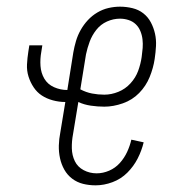

<svg xmlns="http://www.w3.org/2000/svg" viewBox="-20 -548 540 576"><path d="M267 8Q247 8 229 3.5Q211 -1 196.5 -12Q182 -23 173 -39Q164 -55 160 -73.5Q156 -92 156.5 -111.5Q157 -131 161 -151L176 -242Q157 -242 138.5 -247Q120 -252 105.5 -261.5Q91 -271 81 -286Q71 -301 65.5 -318.5Q60 -336 61 -355Q62 -374 65 -393L68 -412H107L104 -393Q100 -371 101.5 -350Q103 -329 113 -312Q123 -295 142 -286.5Q161 -278 182 -278L200 -391Q203 -408 208 -425Q213 -442 222 -458Q231 -474 243.5 -487.5Q256 -501 272 -510.5Q288 -520 305.5 -524Q323 -528 340 -528Q359 -528 377.5 -523.5Q396 -519 410 -508Q424 -497 432.5 -481Q441 -465 445 -447Q449 -429 448 -410Q447 -391 444 -371Q440 -344 429 -317Q418 -290 397.5 -269Q377 -248 348.5 -238Q320 -228 293 -228Q273 -228 252.5 -231Q232 -234 215 -242L199 -145Q195 -124 195.5 -103Q196 -82 204.5 -64.5Q213 -47 231 -37.5Q249 -28 270 -28Q289 -28 307.5 -36Q326 -44 339.5 -59Q353 -74 361.5 -92.5Q370 -111 374 -129L411 -121Q405 -96 393 -72.5Q381 -49 362 -30Q343 -11 317.5 -1.5Q292 8 267 8ZM293 -264Q314 -264 335 -272.5Q356 -281 371.5 -298Q387 -315 394.5 -335.5Q402 -356 405 -377Q407 -391 408 -404Q409 -417 407.5 -430Q406 -443 401 -455Q396 -467 387 -475.5Q378 -484 365.5 -488Q353 -492 340 -492Q320 -492 301 -483.5Q282 -475 269 -458.5Q256 -442 249 -423Q242 -404 238 -385L221 -280Q238 -271 256 -267.5Q274 -264 293 -264Z"/></svg>

Font: Iosevka Term Curly Extralight
Style: Italic
Weight: 200
Italic angle: -9°
Designer: Belleve Invis
Foundry: Belleve Invis
Version: Version 32.3.0